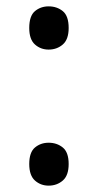

<svg xmlns="http://www.w3.org/2000/svg" viewBox="-20 -570 308 604"><path d="M72 -482Q72 -520 90 -535Q108 -550 133 -550Q159 -550 177.5 -535Q196 -520 196 -482Q196 -446 177.5 -430Q159 -414 133 -414Q108 -414 90 -430Q72 -446 72 -482ZM72 -54Q72 -91 90 -106Q108 -121 133 -121Q159 -121 177.5 -106Q196 -91 196 -54Q196 -18 177.5 -2Q159 14 133 14Q108 14 90 -2Q72 -18 72 -54Z"/></svg>

Font: Noto Sans PhagsPa
Style: Regular
Weight: 400
Designer: Monotype Design Team
Foundry: Monotype Imaging Inc.
Version: Version 2.004; ttfautohint (v1.8.4.7-5d5b)